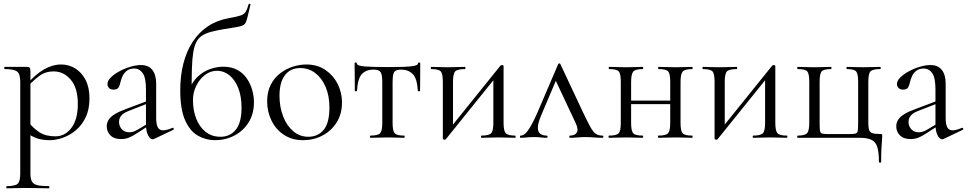

<svg xmlns="http://www.w3.org/2000/svg" viewBox="-20 -750 5263 1045"><path d="M16.6 275Q14.4 275 14.4 269Q14.4 263 16.6 263Q62.8 263 76.5 250Q90.2 237 90.2 194V-305Q90.2 -347.4 73.1 -360.7Q56 -374 5.8 -374Q3 -374 3 -380Q3 -386 5.8 -386Q31.2 -386 53.8 -386Q76.4 -386 94.9 -386Q113.4 -386 126.8 -386Q138.4 -386 142 -380.9Q145.6 -375.8 145.6 -359.8V194Q145.6 222 153.3 237Q161 252 182.4 257.5Q203.8 263 245.8 263Q248.8 263 248.8 269Q248.8 275 245.8 275Q219.4 275 186.8 274Q154.2 273 118.4 273Q90.4 273 63.5 274Q36.6 275 16.6 275ZM251.6 13Q213.4 13 184.3 3.8Q155.2 -5.4 119.6 -30.4L134.6 -85.4Q161.4 -52 194.5 -30Q227.6 -8 281.8 -8Q333.6 -8 368.6 -53.8Q403.6 -99.6 403.6 -184Q403.6 -271.2 365 -316.3Q326.4 -361.4 271.6 -361.4Q227.4 -361.4 194 -336.8Q160.6 -312.2 129.8 -277.6L120.6 -285.6Q171.6 -344.6 218.5 -371.8Q265.4 -399 313.6 -399Q354.8 -399 389.6 -377.5Q424.4 -356 445.7 -315Q467 -274 467 -215Q467 -154.2 446.1 -111Q425.2 -67.8 392.2 -40.5Q359.2 -13.2 321.9 -0.1Q284.6 13 251.6 13Z M819.2 6Q815.2 8 810.8 8Q797.6 8 786 -13.6Q774.4 -35.2 774.4 -76.2V-264.6Q774.4 -326.8 756.8 -351.9Q739.2 -377 710.8 -377Q685.8 -377 670.1 -364.7Q654.4 -352.4 646.7 -335Q639 -317.6 635.6 -303Q633.4 -288.8 626.4 -275.5Q619.4 -262.2 598.4 -262.2Q581.2 -262.2 573 -271.6Q564.8 -281 564.8 -292.2Q564.8 -310.6 583.5 -328.9Q602.2 -347.2 630.8 -362.5Q659.4 -377.8 690.5 -386.9Q721.6 -396 747 -396Q788 -396 809 -369.6Q830 -343.2 830 -294.6V-108Q830 -73.4 838.9 -57Q847.8 -40.6 868.4 -40.6Q886.4 -40.6 918.2 -54Q923 -56 925.1 -50.5Q927.2 -45 922.2 -43ZM639.2 7Q600.8 7 580.9 -13.3Q561 -33.6 561 -61.8Q561 -82 571.4 -98.3Q581.8 -114.6 604.8 -128.7Q627.8 -142.8 664.4 -156.2L784.4 -201.2L786.8 -187.8L681 -146.6Q662.6 -139.6 650.8 -130.7Q639 -121.8 633.4 -110.9Q627.8 -100 627.8 -86.6Q627.8 -63.8 642.8 -46.9Q657.8 -30 683.6 -30Q694 -30 705.1 -33.2Q716.2 -36.4 731.8 -45.8L795.4 -83.8L797.2 -71L723.2 -23.4Q698.8 -7.2 679.6 -0.1Q660.4 7 639.2 7Z M1150 13Q1100 13 1056.8 -11.8Q1013.6 -36.6 987.3 -96Q961 -155.4 961 -258.4Q961 -336.8 977.9 -403.5Q994.8 -470.2 1028.1 -521.6Q1061.4 -573 1110.9 -606.3Q1160.4 -639.6 1225.4 -651.2Q1268.6 -658.8 1288.7 -665.4Q1308.8 -672 1317.1 -685.6Q1325.4 -699.2 1333.2 -726.6Q1334.2 -730.4 1339.2 -729.4Q1344.2 -728.4 1343.2 -724.6Q1340.4 -713.2 1338 -703.1Q1335.6 -693 1333.6 -684.2Q1326.6 -652.6 1321.2 -636.6Q1315.8 -620.6 1305.9 -614.3Q1296 -608 1275.2 -604Q1262.8 -601.4 1244.7 -598.7Q1226.6 -596 1200 -591.6Q1158.2 -584.6 1128.6 -576.6Q1099 -568.6 1079.6 -556Q1060.2 -543.4 1048.8 -521.4Q1037.4 -499.4 1031.7 -464.2Q1026 -429 1024.5 -376.9Q1023 -324.8 1023 -250.8L1007.8 -256Q1026.2 -305.8 1057.8 -334.4Q1089.4 -363 1126 -375Q1162.6 -387 1194.8 -387Q1240 -387 1271.8 -369.5Q1303.6 -352 1323.4 -323Q1343.2 -294 1352.7 -260.1Q1362.2 -226.2 1362.2 -193.4Q1362.2 -130 1332.9 -83.5Q1303.6 -37 1255.4 -12Q1207.2 13 1150 13ZM1180 -5.6Q1232 -5.6 1263.3 -44Q1294.6 -82.4 1294.6 -164Q1294.6 -225.6 1276.8 -270.6Q1259 -315.6 1228.7 -340.2Q1198.4 -364.8 1161.6 -364.8Q1125.4 -364.8 1095.7 -342.1Q1066 -319.4 1048.1 -282.9Q1030.2 -246.4 1030.2 -205.2Q1030.2 -150.4 1047.6 -105.2Q1065 -60 1098.6 -32.8Q1132.2 -5.6 1180 -5.6Z M1629.4 13Q1569.6 13 1525.6 -16Q1481.6 -45 1457.8 -93.5Q1434 -142 1434 -198Q1434 -250 1453.2 -288Q1472.4 -326 1504.2 -350.5Q1536 -375 1573.4 -387Q1610.8 -399 1647.2 -399Q1708 -399 1751.5 -369Q1795 -339 1818.2 -292Q1841.4 -245 1841.4 -192.8Q1841.4 -129.4 1812.1 -83.3Q1782.8 -37.2 1734.8 -12.1Q1686.8 13 1629.4 13ZM1657.8 -5.6Q1710.6 -5.6 1741.8 -43.4Q1773 -81.2 1773 -165Q1773 -228.4 1752.5 -276.6Q1732 -324.8 1696.2 -352.2Q1660.4 -379.6 1614 -379.6Q1560.6 -379.6 1530.9 -341Q1501.2 -302.4 1501.2 -228.6Q1501.2 -167.8 1521 -116.7Q1540.8 -65.6 1576.2 -35.6Q1611.6 -5.6 1657.8 -5.6Z M1996 0Q1993.8 0 1993.8 -6Q1993.8 -12 1996 -12Q2037.4 -12 2049 -25Q2060.6 -38 2060.6 -81V-303Q2060.6 -343.6 2051.6 -357.4Q2042.6 -371.2 2011.2 -371.2Q1973.4 -371.2 1950.2 -347.5Q1927 -323.8 1923 -255.4Q1922.8 -253.2 1916.9 -253.2Q1911 -253.2 1911 -255.4Q1911 -269.4 1911 -297.8Q1911 -326.2 1910.5 -356.2Q1910 -386.2 1910 -405Q1910 -410 1916 -410Q1922 -410 1922 -405Q1922 -391.2 1968.1 -388.1Q2014.2 -385 2089 -385Q2138 -385 2175.4 -386.1Q2212.8 -387.2 2234 -391.6Q2255.2 -396 2255.2 -405Q2255.2 -410 2261.2 -410Q2267.2 -410 2267.2 -405Q2267.2 -386.2 2267.2 -356.2Q2267.2 -326.2 2266.7 -297.8Q2266.2 -269.4 2266.2 -255.4Q2266.2 -253.2 2260.3 -253.2Q2254.4 -253.2 2254.2 -255.4Q2250.4 -323.8 2225.9 -347.5Q2201.4 -371.2 2163.8 -371.2Q2133.4 -371.2 2125.1 -357.4Q2116.8 -343.6 2116.8 -303V-81Q2116.8 -38 2128 -25Q2139.2 -12 2179.6 -12Q2182.6 -12 2182.6 -6Q2182.6 0 2179.6 0Q2161 0 2137.5 -1Q2114 -2 2089.4 -2Q2064.6 -2 2040.5 -1Q2016.4 0 1996 0Z M2400.4 10.4Q2396.2 10.4 2393.2 8.5Q2390.2 6.7 2390.2 4.8V-305Q2390.2 -349 2378.7 -361.5Q2367.2 -374 2326.6 -374Q2324.6 -374 2324.6 -380Q2324.6 -386 2326.6 -386Q2346 -386 2368.1 -385Q2390.2 -384 2416.8 -384Q2446 -384 2469.2 -385Q2492.4 -386 2510.2 -386Q2513.2 -386 2513.2 -380Q2513.2 -374 2510.2 -374Q2469.7 -374 2457.7 -361.5Q2445.6 -349 2445.6 -305V-53.4L2424.6 -46.2L2704 -393Q2707.8 -395.6 2710.6 -395.6Q2720.8 -395.6 2720.8 -390.6V-81Q2720.8 -38 2732.4 -25Q2744 -12 2784.5 -12Q2786.4 -12 2786.4 -6Q2786.4 0 2784.3 0Q2764.9 0 2741.8 -1Q2718.7 -2 2694.1 -2Q2668.4 -2 2643.8 -1Q2619.2 0 2600.6 0Q2597.8 0 2597.8 -6Q2597.8 -12 2600.7 -12Q2641.1 -12 2653.2 -25Q2665.2 -38 2665.2 -81V-333.8L2687.4 -340.8L2407 7.2Q2406 8.4 2404.5 9.4Q2403 10.4 2400.4 10.4Z M2813.8 0Q2809.8 0 2809.8 -6Q2809.8 -12 2813.8 -12Q2824.8 -12 2836.9 -21.5Q2849 -31 2865 -57Q2881 -83 2902.8 -132L3018 -401Q3020 -405 3024.4 -405Q3028.8 -405 3030 -401L3154 -137Q3178.8 -85.2 3193.7 -58.2Q3208.6 -31.2 3222.8 -21.6Q3237 -12 3259 -12Q3264 -12 3264 -6Q3264 0 3259 0Q3236 0 3211.7 -2Q3187.4 -4 3164.2 -4Q3145 -4 3122.9 -2Q3100.8 0 3082.6 0Q3078.6 0 3078.6 -6Q3078.6 -12 3082.6 -12Q3109.2 -12 3119.6 -28.8Q3130 -45.6 3111.4 -84L2999.8 -321.4L3023 -352L2925.8 -123Q2906.8 -78 2907.4 -54Q2908 -30 2922 -21Q2936 -12 2955 -12Q2960 -12 2960 -6Q2960 0 2955 0Q2936.8 0 2923.3 -2Q2909.8 -4 2886 -4Q2867.8 -4 2857.4 -3Q2847 -2 2837.9 -1Q2828.8 0 2813.8 0Z M3385.4 -183.4V-202.6H3654.4V-183.4ZM3358.8 -81V-305Q3358.8 -349 3347.6 -361.5Q3336.4 -374 3296 -374Q3293 -374 3293 -380Q3293 -386 3296 -386Q3314.6 -386 3338.7 -385Q3362.8 -384 3388.4 -384Q3412.2 -384 3436.2 -385Q3460.2 -386 3478.6 -386Q3480.6 -386 3480.6 -380Q3480.6 -374 3478.6 -374Q3437.4 -374 3426.2 -360Q3415 -346 3415 -303V-81Q3415 -38 3426.2 -25Q3437.4 -12 3478.6 -12Q3480.6 -12 3480.6 -6Q3480.6 0 3478.6 0Q3459.2 0 3435.7 -1Q3412.2 -2 3388.4 -2Q3362.7 -2 3338.6 -1Q3314.5 0 3295 0Q3292 0 3292 -6Q3292 -12 3295 -12Q3336.4 -12 3347.6 -25Q3358.8 -38 3358.8 -81ZM3627.8 -81V-305Q3627.8 -349 3616.6 -361.5Q3605.4 -374 3565 -374Q3562 -374 3562 -380Q3562 -386 3565 -386Q3583.6 -386 3607.7 -385Q3631.8 -384 3657.4 -384Q3681.2 -384 3705.2 -385Q3729.2 -386 3747.6 -386Q3749.6 -386 3749.6 -380Q3749.6 -374 3747.6 -374Q3706.4 -374 3695.2 -360Q3684 -346 3684 -303V-81Q3684 -38 3695.2 -25Q3706.4 -12 3747.6 -12Q3749.6 -12 3749.6 -6Q3749.6 0 3747.6 0Q3728.2 0 3704.7 -1Q3681.2 -2 3657.4 -2Q3631.8 -2 3607.1 -1Q3582.5 0 3564.1 0Q3561 0 3561 -6Q3561 -12 3563.9 -12Q3604.6 -12 3616.2 -25Q3627.8 -38 3627.8 -81Z M3879.4 10.4Q3875.2 10.4 3872.2 8.5Q3869.2 6.7 3869.2 4.8V-305Q3869.2 -349 3857.7 -361.5Q3846.2 -374 3805.6 -374Q3803.6 -374 3803.6 -380Q3803.6 -386 3805.6 -386Q3825 -386 3847.1 -385Q3869.2 -384 3895.8 -384Q3925 -384 3948.2 -385Q3971.4 -386 3989.2 -386Q3992.2 -386 3992.2 -380Q3992.2 -374 3989.2 -374Q3948.7 -374 3936.7 -361.5Q3924.6 -349 3924.6 -305V-53.4L3903.6 -46.2L4183 -393Q4186.8 -395.6 4189.6 -395.6Q4199.8 -395.6 4199.8 -390.6V-81Q4199.8 -38 4211.4 -25Q4223 -12 4263.5 -12Q4265.4 -12 4265.4 -6Q4265.4 0 4263.3 0Q4243.9 0 4220.8 -1Q4197.7 -2 4173.1 -2Q4147.4 -2 4122.8 -1Q4098.2 0 4079.6 0Q4076.8 0 4076.8 -6Q4076.8 -12 4079.7 -12Q4120.1 -12 4132.2 -25Q4144.2 -38 4144.2 -81V-333.8L4166.4 -340.8L3886 7.2Q3885 8.4 3883.5 9.4Q3882 10.4 3879.4 10.4Z M4659.8 0Q4701.8 0 4724.4 11.7Q4747 23.4 4755.4 51.9Q4763.8 80.4 4763.8 131.2Q4763.8 135.2 4769.8 135.2Q4775.8 135.2 4775.8 131.2Q4775.8 84.2 4777.4 57.4Q4779 30.6 4780.3 16.1Q4781.6 1.6 4781.6 -8.8Q4781.6 -17.6 4780.5 -19.1Q4779.4 -20.6 4771.2 -20.6Q4742.2 -20.6 4728.3 -25.2Q4714.4 -29.8 4710.2 -43Q4706 -56.2 4706 -81V-305Q4706 -349 4717.7 -361.5Q4729.4 -374 4770.6 -374Q4773.6 -374 4773.6 -380Q4773.6 -386 4770.6 -386Q4751 -386 4727 -385Q4703 -384 4677.2 -384Q4653.4 -384 4630.8 -385Q4608.2 -386 4589.4 -386Q4587.2 -386 4587.2 -380Q4587.2 -374 4589.4 -374Q4628.4 -374 4639.5 -361.5Q4650.6 -349 4650.6 -305V-83Q4650.6 -52.6 4648.7 -39.3Q4646.8 -26 4636.4 -23.1Q4626 -20.2 4601.2 -20.2H4488.4Q4464.8 -20.2 4454.7 -23.1Q4444.6 -26 4442.8 -38.8Q4441 -51.6 4441 -81V-305Q4441 -349 4452.2 -361.5Q4463.4 -374 4503.2 -374Q4505.4 -374 4505.4 -380Q4505.4 -386 4503.2 -386Q4484.4 -386 4460.4 -385Q4436.4 -384 4411.4 -384Q4387.6 -384 4364.1 -385Q4340.6 -386 4322 -386Q4319 -386 4319 -380Q4319 -374 4322 -374Q4362.4 -374 4373.5 -361.5Q4384.6 -349 4384.6 -305V-83Q4384.6 -40 4373.5 -26Q4362.4 -12 4322 -12Q4319 -12 4319 -6Q4319 0 4322 0Z M5116.2 6Q5112.2 8 5107.8 8Q5094.6 8 5083 -13.6Q5071.4 -35.2 5071.4 -76.2V-264.6Q5071.4 -326.8 5053.8 -351.9Q5036.2 -377 5007.8 -377Q4982.8 -377 4967.1 -364.7Q4951.4 -352.4 4943.7 -335Q4936 -317.6 4932.6 -303Q4930.4 -288.8 4923.4 -275.5Q4916.4 -262.2 4895.4 -262.2Q4878.2 -262.2 4870 -271.6Q4861.8 -281 4861.8 -292.2Q4861.8 -310.6 4880.5 -328.9Q4899.2 -347.2 4927.8 -362.5Q4956.4 -377.8 4987.5 -386.9Q5018.6 -396 5044 -396Q5085 -396 5106 -369.6Q5127 -343.2 5127 -294.6V-108Q5127 -73.4 5135.9 -57Q5144.8 -40.6 5165.4 -40.6Q5183.4 -40.6 5215.2 -54Q5220 -56 5222.1 -50.5Q5224.2 -45 5219.2 -43ZM4936.2 7Q4897.8 7 4877.9 -13.3Q4858 -33.6 4858 -61.8Q4858 -82 4868.4 -98.3Q4878.8 -114.6 4901.8 -128.7Q4924.8 -142.8 4961.4 -156.2L5081.4 -201.2L5083.8 -187.8L4978 -146.6Q4959.6 -139.6 4947.8 -130.7Q4936 -121.8 4930.4 -110.9Q4924.8 -100 4924.8 -86.6Q4924.8 -63.8 4939.8 -46.9Q4954.8 -30 4980.6 -30Q4991 -30 5002.1 -33.2Q5013.2 -36.4 5028.8 -45.8L5092.4 -83.8L5094.2 -71L5020.2 -23.4Q4995.8 -7.2 4976.6 -0.1Q4957.4 7 4936.2 7Z"/></svg>

Font: Cormorant Garamond Light
Style: Regular
Weight: 300
Designer: Christian Thalmann (Catharsis Fonts)
Foundry: Catharsis Fonts
Version: Version 4.001